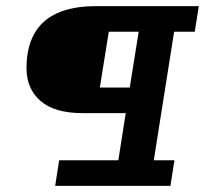

<svg xmlns="http://www.w3.org/2000/svg" viewBox="-20 -603 665 623"><path d="M159 0 172 -83H364L388 -236H247Q157 -236 111.5 -275.5Q66 -315 66 -382Q66 -448 91 -493Q116 -538 166 -560.5Q216 -583 291 -583H625L612 -500H545L479 -83H546L533 0ZM304 -319H401L430 -500H333Z"/></svg>

Font: Rokkitt SemiBold
Style: Italic
Weight: 600
Italic angle: -9°
Designer: Vernon Adams
Foundry: Vernon Adams
Version: Version 3.103